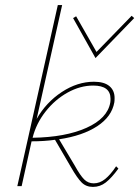

<svg xmlns="http://www.w3.org/2000/svg" viewBox="-20 -731 547 754"><path d="M445 -69Q418 -32 395.5 -14.5Q373 3 345 3Q318 3 300.5 -14.5Q283 -32 259 -74L196 -182Q154 -176 104 -176L65 0H48L207 -711H224L124 -264Q161 -329 222.5 -369.5Q284 -410 349 -410Q389 -410 409.5 -393Q430 -376 430 -346Q430 -335 429 -329Q419 -273 362 -235.5Q305 -198 212 -184L274 -80Q295 -42 310.5 -26.5Q326 -11 348 -11Q372 -11 393 -28Q414 -45 436 -78ZM108 -190Q237 -192 319.5 -229Q402 -266 413 -328Q414 -333 414 -343Q414 -395 346 -395Q295 -395 245.5 -367.5Q196 -340 159 -293Q122 -246 108 -190ZM267 -660 279 -667 359 -527 497 -669 507 -660 355 -503Z"/></svg>

Font: Ysabeau Thin
Style: Italic
Weight: 200
Italic angle: -12°
Designer: Christian Thalmann (Catharsis Fonts)
Version: Version 0.003